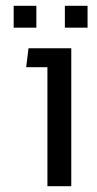

<svg xmlns="http://www.w3.org/2000/svg" viewBox="-20 -640 335 660"><path d="M27 -545H105V-620H27ZM203 -545H281V-620H203ZM225 -474H78L70 -409H143V0H225Z"/></svg>

Font: Kanit Light
Style: Regular
Weight: 300
Designer: Katatrad Team
Foundry: CadsonDemak
Version: Version 1.000;PS 001.000;hotconv 1.0.88;makeotf.lib2.5.64775